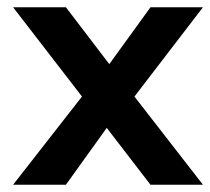

<svg xmlns="http://www.w3.org/2000/svg" viewBox="-20 -507 577 527"><path d="M16 0 205 -242 16 -487H161L280 -331L393 -487H537L349 -242L537 0H393L273 -156L161 0Z"/></svg>

Font: Karmilla
Style: Bold
Weight: 700
Designer: Jonathan Pinhorn
Version: Version 1.000